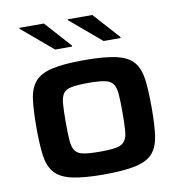

<svg xmlns="http://www.w3.org/2000/svg" viewBox="-81 -788 819 870"><g transform="rotate(-10 328.5 -352.5)"><path d="M328 8Q234 8 180 -4.5Q126 -17 101 -47Q76 -77 69.5 -127.5Q63 -178 63 -255Q63 -332 69.5 -382.5Q76 -433 101 -463Q126 -493 180 -505.5Q234 -518 328 -518Q423 -518 477 -505.5Q531 -493 555.5 -463Q580 -433 586.5 -382.5Q593 -332 593 -255Q593 -178 586.5 -127.5Q580 -77 555.5 -47Q531 -17 477 -4.5Q423 8 328 8ZM328 -97Q377 -97 403.5 -102Q430 -107 442 -123Q454 -139 456.5 -170.5Q459 -202 459 -255Q459 -308 456.5 -339.5Q454 -371 442 -387Q430 -403 403.5 -408Q377 -413 328 -413Q280 -413 253 -408Q226 -403 214.5 -387Q203 -371 200.5 -339.5Q198 -308 198 -255Q198 -202 200.5 -170.5Q203 -139 214.5 -123Q226 -107 253 -102Q280 -97 328 -97ZM509 -588H431L288 -709V-713H401L509 -593ZM286 -588H208L65 -709V-713H178L286 -593Z"/></g></svg>

Font: Saira Expanded SemiBold
Style: Regular
Weight: 600
Width: 7
Designer: Hector Gatti with collaboration of the Omnibus-Type team
Foundry: Omnibus-Type
Version: Version 1.100; ttfautohint (v1.8.3)